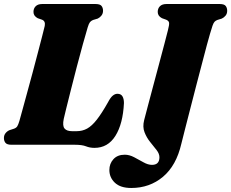

<svg xmlns="http://www.w3.org/2000/svg" viewBox="-22 -720 1150 955"><path d="M350 0H35Q13 0 5.2 -9.5Q-2.5 -19 -2.5 -33.5Q-2.5 -47.5 5.5 -57.5Q13.5 -67.5 25 -72.5L48 -80Q59 -84 64 -92Q69 -100 74.5 -118.5Q79 -134.5 89 -171Q99 -207.5 112.2 -255.8Q125.5 -304 139.5 -356.2Q153.5 -408.5 166 -456.5Q178.5 -504.5 187.8 -540.2Q197 -576 200.5 -591Q205 -615 187 -622L165.5 -629.5Q144.5 -640.5 144.5 -660.5Q144.5 -678 155.5 -689Q166.5 -700 188 -700H453Q475.5 -700 483 -690.5Q490.5 -681 490.5 -666.5Q490.5 -652.5 482.5 -642.5Q474.5 -632.5 464 -627.5L440.5 -620.5Q431 -616.5 425.5 -609.8Q420 -603 414.5 -585Q404.5 -552 390 -499.5Q375.5 -447 360 -387.8Q344.5 -328.5 330.8 -273.8Q317 -219 307.2 -179.5Q297.5 -140 295 -128.5Q288 -94 299 -80.8Q310 -67.5 336.5 -67.5H359Q388 -67.5 411.5 -80.5Q435 -93.5 459.5 -124.8Q484 -156 515 -211Q527.5 -235 538.8 -244.2Q550 -253.5 562 -253.5Q579.5 -253.5 587 -241Q594.5 -228.5 594.5 -207.5Q589.5 -104 552 -44.2Q514.5 15.5 448 15.5Q425 15.5 405.8 7.8Q386.5 0 350 0ZM1022.5 -551.5Q1017.5 -536 1007.5 -498Q997.5 -460 983.8 -408Q970 -356 955 -298Q940 -240 925.5 -183.5Q911 -127 899 -80.2Q887 -33.5 880 -5Q855 103.5 788.8 159.2Q722.5 215 631 215Q577 215 549.5 189Q522 163 522 125.5Q522 94 542.2 71.8Q562.5 49.5 598.5 49.5Q621.5 49.5 645.2 62Q669 74.5 691.5 87.2Q714 100 734 100Q771 100 771 62Q771 44.5 756.5 26Q742 7.5 724.5 -14.2Q707 -36 696.8 -62.5Q686.5 -89 695 -122.5Q700.5 -144 712.5 -189.2Q724.5 -234.5 739.5 -290.8Q754.5 -347 769.5 -403Q784.5 -459 796.2 -503.5Q808 -548 813 -568.5Q820.5 -597 819 -606.8Q817.5 -616.5 804.5 -622L783.5 -629.5Q762.5 -640.5 762.5 -660.5Q762.5 -678 773.5 -689Q784.5 -700 806 -700H1071Q1093 -700 1100.5 -690.5Q1108 -681 1108 -666.5Q1108 -652 1100 -642.2Q1092 -632.5 1081 -627.5L1058.5 -620.5Q1050 -617 1045 -611.5Q1040 -606 1035.2 -592.5Q1030.5 -579 1022.5 -551.5Z"/></svg>

Font: Fraunces 72pt Soft Black
Style: Italic
Weight: 900
Italic angle: -16°
Version: Version 1.000;[b76b70a41]